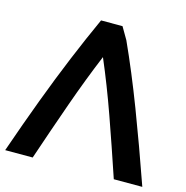

<svg xmlns="http://www.w3.org/2000/svg" viewBox="-113 -805 889 917"><g transform="rotate(15 332.0 -346.5)"><path d="M671 12Q605 -177 542 -342Q479 -507 416 -645L381 -705H275Q228 -602 182 -491Q136 -380 89.5 -256Q43 -132 -7 12H129Q179 -136 228 -274.5Q277 -413 329 -538Q382 -414 430 -278.5Q478 -143 530 12Z"/></g></svg>

Font: Repo DemiBold
Style: Regular
Weight: 600
Designer: Stefan Peev
Foundry: Context Ltd
Version: Version 1.502